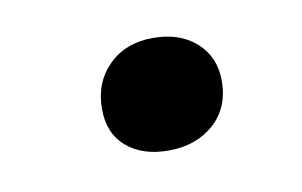

<svg xmlns="http://www.w3.org/2000/svg" viewBox="-33 -571 386 245"><g transform="rotate(-10 159.5 -448.5)"><path d="M95.2 -442.9Q95.2 -477.1 117.2 -499Q139.2 -521 174.8 -521Q209.5 -521 230.7 -502Q252 -482.9 252 -452.1Q252 -417 228.8 -396.5Q205.6 -376 169.9 -376Q136.2 -376 115.7 -393.6Q95.2 -411.1 95.2 -442.9Z"/></g></svg>

Font: Literata Book
Style: Italic
Weight: 400
Italic angle: -3°
Designer: Latin by Veronika Burian and Jose Scaglione. Greek by Irene Vlachou. Cyrillic by Vera Evstafieva
Foundry: TypeTogether
Version: Version 1.003;PS 001.003;hotconv 1.0.88;makeotf.lib2.5.64775